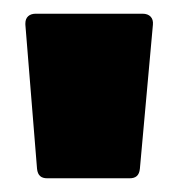

<svg xmlns="http://www.w3.org/2000/svg" viewBox="-20 -720 259 280"><path d="M49 -460H169C178 -460 183 -464 184 -474L203 -684C204 -694 198 -700 188 -700H32C23 -700 17 -695 17 -686C17 -685 17 -685 17 -684L34 -474C35 -464 40 -460 49 -460Z"/></svg>

Font: Barlow Condensed Black
Style: Regular
Weight: 900
Width: 3
Designer: Jeremy Tribby
Foundry: Tribby Type
Version: Version 1.422;hotconv 1.0.109;makeotfexe 2.5.65596